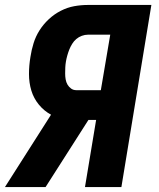

<svg xmlns="http://www.w3.org/2000/svg" viewBox="-23 -755 643 775"><path d="M161 0H-3L183 -292Q155 -307 134 -332.5Q113 -358 103.5 -389.5Q94 -421 94 -456Q94 -491 100 -526Q104 -553 112.5 -580.5Q121 -608 136.5 -632.5Q152 -657 174 -677.5Q196 -698 222.5 -711.5Q249 -725 276.5 -730Q304 -735 332 -735H588L467 0H320L365 -271H334ZM285 -391H384L422 -615H332Q320 -615 307.5 -610.5Q295 -606 285 -597.5Q275 -589 268 -577.5Q261 -566 256.5 -554.5Q252 -543 248.5 -530.5Q245 -518 243 -506Q241 -494 240.5 -482Q240 -470 240 -458Q240 -446 242 -434.5Q244 -423 249.5 -413.5Q255 -404 264 -397.5Q273 -391 285 -391Z"/></svg>

Font: Iosevka Aile Heavy
Style: Italic
Weight: 900
Italic angle: -9°
Designer: Belleve Invis
Foundry: Belleve Invis
Version: Version 31.1.0; ttfautohint (v1.8.4)